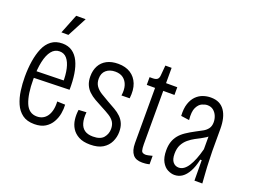

<svg xmlns="http://www.w3.org/2000/svg" viewBox="-111 -982 1633 1238"><g transform="rotate(20 705.0 -363.0)"><path d="M207 11Q156 11 124.5 -12.5Q93 -36 76 -75Q59 -114 52.5 -161Q46 -208 46 -256Q46 -313 54 -363.5Q62 -414 79 -454Q96 -494 126.5 -517Q157 -540 202 -540Q242 -540 270 -520.5Q298 -501 315 -466Q332 -431 339.5 -382.5Q347 -334 346 -275L85 -268V-314L310 -319L290 -302Q291 -357 281.5 -398.5Q272 -440 252.5 -463Q233 -486 202 -486Q169 -486 147 -458.5Q125 -431 114 -380.5Q103 -330 103 -258Q103 -157 126.5 -99Q150 -41 206 -41Q228 -41 245.5 -50Q263 -59 275 -76Q287 -93 293 -118.5Q299 -144 297 -177L352 -175Q354 -147 348.5 -115Q343 -83 326.5 -54Q310 -25 281 -7Q252 11 207 11ZM218 -605H170L223 -738H288Z M590 12Q542 12 511.5 -4.5Q481 -21 464.5 -47.5Q448 -74 444 -107Q440 -140 445 -173L498 -176Q494 -132 502.5 -102.5Q511 -73 532.5 -58Q554 -43 590 -43Q641 -43 662.5 -69Q684 -95 684 -129Q684 -157 672 -176Q660 -195 636 -210Q612 -225 577 -243Q550 -257 525.5 -271Q501 -285 482 -303Q463 -321 452.5 -345.5Q442 -370 442 -403Q442 -444 458.5 -475Q475 -506 507 -523Q539 -540 585 -540Q635 -540 669.5 -518Q704 -496 720 -455.5Q736 -415 729 -356L673 -355Q679 -395 670 -424Q661 -453 639.5 -469.5Q618 -486 584 -486Q546 -486 522 -465.5Q498 -445 498 -407Q498 -377 512.5 -356.5Q527 -336 552 -320.5Q577 -305 607 -288Q634 -273 658.5 -259Q683 -245 701.5 -227Q720 -209 730 -185.5Q740 -162 740 -129Q740 -93 724.5 -60.5Q709 -28 676.5 -8Q644 12 590 12Z M946 6Q924 6 908 0Q892 -6 881.5 -19Q871 -32 865.5 -51Q860 -70 860 -97V-475H803V-528H823Q847 -528 856.5 -537Q866 -546 867 -564L873 -633H916V-528H993V-475H916V-109Q916 -81 920.5 -65Q925 -49 952 -49Q957 -49 968 -51.5Q979 -54 995 -58V0Q979 4 966.5 5Q954 6 946 6Z M1168 10Q1146 10 1122 -2Q1098 -14 1081.5 -43.5Q1065 -73 1065 -122Q1065 -155 1073.5 -180.5Q1082 -206 1098.5 -226.5Q1115 -247 1141 -264.5Q1167 -282 1201 -300Q1226 -313 1246 -324Q1266 -335 1278.5 -352Q1291 -369 1291 -396Q1291 -418 1282.5 -438.5Q1274 -459 1257.5 -472.5Q1241 -486 1216 -486Q1200 -486 1179.5 -477Q1159 -468 1145 -440Q1131 -412 1137 -355L1080 -363Q1077 -413 1088.5 -447Q1100 -481 1120.5 -501.5Q1141 -522 1167 -531Q1193 -540 1220 -540Q1253 -540 1276.5 -528.5Q1300 -517 1315.5 -494.5Q1331 -472 1338.5 -441Q1346 -410 1346 -370V-219Q1347 -191 1348 -152Q1349 -113 1352 -72.5Q1355 -32 1357 0H1303Q1303 -33 1302.5 -70Q1302 -107 1302 -140H1292Q1281 -89 1262.5 -55.5Q1244 -22 1220.5 -6Q1197 10 1168 10ZM1178 -44Q1196 -44 1212 -55Q1228 -66 1242 -87.5Q1256 -109 1268.5 -140.5Q1281 -172 1291 -211V-316L1320 -338Q1315 -318 1299 -304Q1283 -290 1260.5 -278Q1238 -266 1214.5 -253.5Q1191 -241 1170 -223.5Q1149 -206 1136 -181Q1123 -156 1123 -119Q1123 -81 1138.5 -62.5Q1154 -44 1178 -44Z"/></g></svg>

Font: Bricolage Grotesque Condensed ExtraLight
Style: Regular
Weight: 250
Width: 3
Designer: Mathieu Triay
Foundry: Atelier Triay
Version: Version 1.000;gftools[0.9.30]